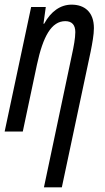

<svg xmlns="http://www.w3.org/2000/svg" viewBox="-21 -566 452 826"><path d="M289 -333 168 240H245L369 -344C376 -379 383 -417 383 -445C383 -515 342 -546 287 -546C239 -546 198 -517 169 -464H166L176 -536H113L-1 0H77L138 -288C164 -409 200 -475 260 -475C289 -475 303 -458 303 -428C303 -402 296 -365 289 -333Z"/></svg>

Font: Noto Sans ExtraCondensed
Style: Italic
Weight: 400
Width: 2
Italic angle: -12°
Designer: Monotype Design Team
Foundry: Monotype Imaging Inc.
Version: Version 2.013